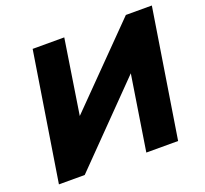

<svg xmlns="http://www.w3.org/2000/svg" viewBox="-122 -849 1059 993"><g transform="rotate(-20 408.0 -352.5)"><path d="M40 0 152 -705H326L261 -287L257 -290L665 -705H808L696 0H521L587 -420L591 -418L182 0Z"/></g></svg>

Font: Nunito Sans 8pt Black
Style: Italic
Weight: 900
Italic angle: -9°
Version: Version 3.101;gftools[0.9.27]